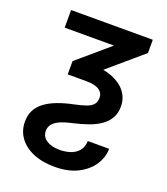

<svg xmlns="http://www.w3.org/2000/svg" viewBox="-139 -637 825 951"><g transform="rotate(20 273.5 -162.0)"><path d="M71.3 -541H502V-471.2L227.1 -235.8H164.6V-305.7L331.1 -448.2H71.3ZM158.2 63Q158.2 94.7 184.6 112.1Q210.9 129.4 254.4 129.4Q282.7 129.4 308.6 121.3Q334.5 113.3 352.1 93.8Q369.6 74.2 371.1 40.5H483.4Q483.4 84 457.8 124.3Q432.1 164.6 382.1 190.7Q332 216.8 259.3 216.8Q194.3 216.8 146.2 196.5Q98.1 176.3 71.8 139.9Q45.4 103.5 45.4 56.2Q45.4 22 58.6 -3.9Q71.8 -29.8 97.7 -49.3Q123.5 -68.8 160.6 -83Q197.8 -97.2 245.1 -106.9Q283.2 -114.7 306.6 -123.3Q330.1 -131.8 341.3 -145.3Q352.5 -158.7 352.5 -180.2Q352.5 -206.1 330.6 -220.9Q308.6 -235.8 261.2 -235.8H213.4L218.3 -322.3H261.2Q324.2 -322.3 370.4 -303.7Q416.5 -285.2 441.7 -252.2Q466.8 -219.2 466.8 -176.3Q466.8 -141.1 452.4 -115.5Q438 -89.8 411.9 -71.3Q385.7 -52.7 349.6 -39.8Q313.5 -26.9 270 -17.1Q225.1 -7.3 200.9 5.1Q176.8 17.6 167.5 32.2Q158.2 46.9 158.2 63Z"/></g></svg>

Font: Inter 17pt Medium
Style: Regular
Weight: 500
Version: Version 4.001;git-66647c0bb